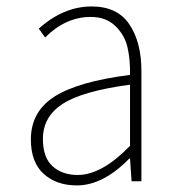

<svg xmlns="http://www.w3.org/2000/svg" viewBox="-20 -559 540 592"><path d="M216.8 12.7Q154.3 12.7 114.7 -22.9Q75.2 -58.6 75.2 -128.9Q75.2 -214.8 147.9 -261.2Q220.7 -307.6 380.9 -328.1Q381.8 -376 373 -413.6Q364.3 -451.2 335.4 -479Q306.6 -506.8 259.8 -506.8Q182.6 -506.8 119.1 -443.4L99.6 -470.7Q175.8 -539.1 262.7 -539.1Q341.8 -539.1 378.9 -483.9Q416 -428.7 416 -340.8V0H385.7L380.9 -70.3H378.9Q297.9 12.7 216.8 12.7ZM219.7 -19.5Q293.9 -19.5 380.9 -109.4V-297.9Q234.4 -278.3 173.3 -238.8Q112.3 -199.2 112.3 -130.9Q112.3 -73.2 142.1 -46.4Q171.9 -19.5 219.7 -19.5Z"/></svg>

Font: GenEi Gothic M ExtraLight
Style: Regular
Weight: 200
Designer: o_tamon (Modified); [Source Han Sans]
Ryoko NISHIZUKA  (kana & ideographs); Paul D. Hunt (Latin, Greek & Cyrillic); Wenl
Version: Version 1.1a;Original Version 1.004